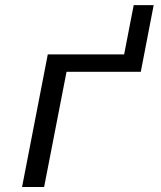

<svg xmlns="http://www.w3.org/2000/svg" viewBox="-20 -745 640 765"><path d="M155.8 0H67.9L170.4 -528.3H474.6L512.7 -724.6H592.3L541 -459H245.1Z"/></svg>

Font: Cousine
Style: Italic
Weight: 400
Italic angle: -12°
Monospace: yes
Designer: Steve Matteson
Foundry: Monotype Imaging Inc.
Version: Version 1.21